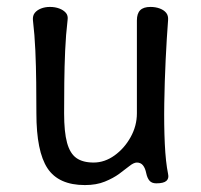

<svg xmlns="http://www.w3.org/2000/svg" viewBox="-20 -527 581 554"><path d="M465 -25Q468 -12 460 -5Q452 2 431 2Q418 2 411.5 -5.5Q405 -13 402 -27Q399 -42 392.5 -50Q386 -58 375 -58Q366 -58 353.5 -48Q341 -38 324 -25.5Q307 -13 282.5 -3Q258 7 225 7Q149 7 117 -41.5Q85 -90 85 -200Q85 -242 84.5 -288.5Q84 -335 82 -381Q80 -427 75 -469Q74 -482 80.5 -490Q87 -498 98.5 -502.5Q110 -507 124 -507Q139 -507 151 -502.5Q163 -498 170 -490Q177 -482 175 -469Q170 -427 168 -381Q166 -335 165.5 -288.5Q165 -242 165 -200Q165 -146 173.5 -115Q182 -84 200.5 -71Q219 -58 250 -58Q282 -58 310.5 -78.5Q339 -99 357 -131.5Q375 -164 375 -200Q375 -242 375 -288Q375 -334 375 -380Q375 -426 375 -468Q375 -488 384.5 -497.5Q394 -507 414 -507Q429 -507 441 -502.5Q453 -498 459.5 -490Q466 -482 465 -469Q461 -417 458 -354.5Q455 -292 454 -229Q453 -166 455.5 -112.5Q458 -59 465 -25Z"/></svg>

Font: Winky Sans Light
Style: Regular
Weight: 300
Designer: Simon Atzbach
Foundry: typofactur
Version: Version 1.205